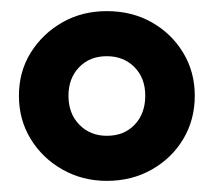

<svg xmlns="http://www.w3.org/2000/svg" viewBox="-20 -726 384 345"><path d="M172 -401Q128 -401 92 -421.5Q56 -442 35 -476.5Q14 -511 14 -554Q14 -597 35 -631Q56 -665 91.5 -685.5Q127 -706 172 -706Q217 -706 252.5 -686Q288 -666 309 -631.5Q330 -597 330 -554Q330 -511 309.5 -476.5Q289 -442 253 -421.5Q217 -401 172 -401ZM172 -482Q203 -482 222 -502Q241 -522 241 -554Q241 -586 221.5 -605.5Q202 -625 172 -625Q141 -625 122 -605Q103 -585 103 -554Q103 -522 122.5 -502Q142 -482 172 -482Z"/></svg>

Font: Outfit Medium
Style: Regular
Weight: 500
Designer: Rodrigo Fuenzalida
Foundry: fragTYPE
Version: Version 1.100; ttfautohint (v1.8.4.7-5d5b);gftools[0.9.27]